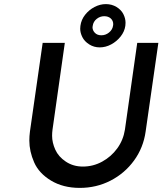

<svg xmlns="http://www.w3.org/2000/svg" viewBox="-20 -910 792 936"><path d="M369 6Q288 6 229 -29.5Q170 -65 146.5 -118.5Q123 -172 123 -225Q123 -246 126 -269L188 -701H296L236 -278Q234 -263 234 -248Q234 -215 249.5 -180.5Q265 -146 301 -122Q337 -98 384 -98Q434 -98 478 -122Q522 -146 551.5 -186.5Q581 -227 589 -278L649 -701H752L690 -269Q679 -190 633.5 -127.5Q588 -65 519 -29.5Q450 6 369 6ZM466 -679Q438 -679 415 -693.5Q392 -708 381.5 -729Q371 -750 371 -770Q371 -777 372 -784Q376 -814 395 -838Q414 -862 441 -876Q468 -890 496 -890Q525 -890 548 -876Q571 -862 581.5 -841Q592 -820 592 -799Q592 -792 591 -784Q587 -756 568 -732Q549 -708 522 -693.5Q495 -679 466 -679ZM474 -738Q495 -738 511.5 -751.5Q528 -765 531 -784Q532 -788 532 -792Q532 -809 520 -820Q508 -831 488 -831Q468 -831 451.5 -818Q435 -805 432 -784Q431 -780 431 -777Q431 -762 442.5 -750Q454 -738 474 -738Z"/></svg>

Font: Lexend
Style: Italic
Weight: 400
Italic angle: -8.13011°
Designer: Bonnie Shaver-Troup, Thomas Jockin
Foundry: Lexend
Version: Version 1.007